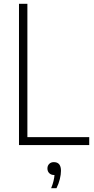

<svg xmlns="http://www.w3.org/2000/svg" viewBox="-20 -760 490 1006"><path d="M79.5 0V-740H123.5V-41.5H447.5V0ZM248 226Q256.5 205 260.5 188.2Q264.5 171.5 265.5 157H264Q248 157 238.2 147.5Q228.5 138 228.5 122.5Q228.5 108 237.8 98.8Q247 89.5 262 89.5Q299.5 89.5 299.5 135Q299.5 154 293.5 178.5Q287.5 203 276 226Z"/></svg>

Font: Encode Sans Condensed Condensed ExtraLight
Style: Regular
Weight: 200
Width: 3
Designer: Multiple Designers
Foundry: Impallari Type
Version: Version 3.000; ttfautohint (v1.8.3) -l 8 -r 50 -G 200 -x 14 